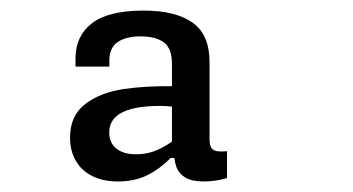

<svg xmlns="http://www.w3.org/2000/svg" viewBox="-20 -795 660 359"><path d="M371.8 -679V-535Q371.8 -524.7 374.7 -519.4Q377.5 -514.2 384.4 -512.6Q391.3 -511 404.5 -512.3V-462Q382.5 -455.7 361 -455.7Q339.2 -455.7 326.9 -462.8Q314.7 -470 310.1 -482.2Q305.5 -494.5 305.5 -511.8L301.5 -517V-675.7Q301.5 -704.3 286.6 -715.6Q271.7 -726.8 243.3 -727Q216.8 -727.2 200.8 -716.8Q184.8 -706.5 184.5 -682.7V-670.5H121.2V-685.8Q121.2 -727.7 151.8 -751.4Q182.3 -775.2 248.2 -775.2Q308.5 -775.2 340.2 -752.6Q371.8 -730 371.8 -679ZM279 -597Q232.7 -597 208.4 -584.8Q184.2 -572.5 184.2 -547.2Q184.2 -528 197.6 -517.2Q211 -506.5 234.7 -506.5Q255.5 -506.5 273.8 -514.4Q292.2 -522.3 311 -537.5L310.8 -499.7H299.2Q279 -479.2 255.4 -467.4Q231.8 -455.7 200.5 -455.7Q173.5 -455.7 153.2 -465.5Q133 -475.3 122 -493.9Q111 -512.5 111 -537.8Q111 -579.3 139.8 -600.8Q168.5 -622.3 211.6 -628.6Q254.7 -634.8 310.3 -633.8L330.8 -591.3Q301.7 -597 279 -597Z"/></svg>

Font: Monaspace Radon Var
Style: Regular
Weight: 400
Designer: Riley Cran and the Lettermatic Team
Version: Version 1.000 (Monaspace Radon Var)